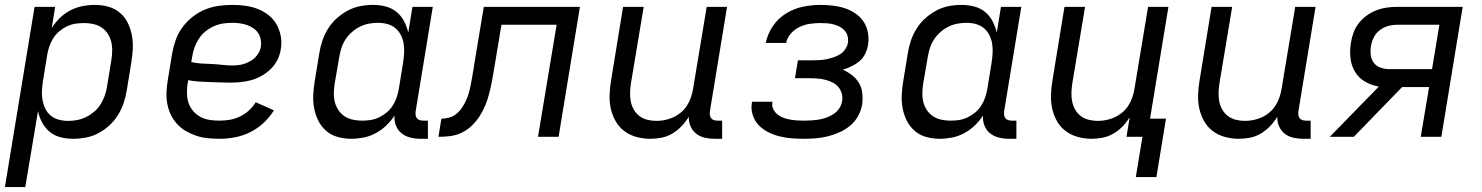

<svg xmlns="http://www.w3.org/2000/svg" viewBox="-22 -558 6042 783"><path d="M-2 205 119 -530H203L189 -444Q203 -466 222.5 -485Q242 -504 265.5 -516Q289 -528 314.5 -533Q340 -538 365 -538Q365 -538 365 -538Q365 -538 365 -538Q394 -538 420.5 -530.5Q447 -523 467.5 -505.5Q488 -488 499.5 -464Q511 -440 516 -413Q521 -386 519.5 -357.5Q518 -329 513 -300L495 -190Q491 -164 482.5 -138.5Q474 -113 459.5 -89.5Q445 -66 424.5 -47Q404 -28 379.5 -15Q355 -2 328.5 3Q302 8 276 8Q249 8 224 1.5Q199 -5 180.5 -20.5Q162 -36 150 -58Q138 -80 133 -105L81 205ZM256 -65Q274 -65 292.5 -68.5Q311 -72 328.5 -80.5Q346 -89 361.5 -102Q377 -115 387.5 -131.5Q398 -148 404.5 -166Q411 -184 414 -202L432 -312Q435 -331 435.5 -350.5Q436 -370 431.5 -388Q427 -406 417 -421Q407 -436 392 -446Q377 -456 358.5 -460Q340 -464 321 -464Q304 -464 286.5 -461.5Q269 -459 252 -451Q235 -443 220.5 -431Q206 -419 196 -403.5Q186 -388 180 -371Q174 -354 171 -337L153 -227Q150 -207 149 -187.5Q148 -168 151.5 -149.5Q155 -131 163 -114.5Q171 -98 185 -86.5Q199 -75 217.5 -70Q236 -65 256 -65Z M873 8Q849 8 824.5 5.5Q800 3 778 -4.5Q756 -12 736 -23.5Q716 -35 700.5 -52Q685 -69 675 -89.5Q665 -110 660.5 -133.5Q656 -157 657 -181Q658 -205 662 -230L680 -340Q685 -368 694.5 -395Q704 -422 721.5 -446Q739 -470 763 -489Q787 -508 814 -519Q841 -530 869 -534Q897 -538 925 -538Q952 -538 978.5 -534.5Q1005 -531 1029 -521.5Q1053 -512 1073 -496.5Q1093 -481 1105.5 -459Q1118 -437 1123 -410.5Q1128 -384 1123 -357Q1120 -335 1109.5 -314Q1099 -293 1082 -276.5Q1065 -260 1044.5 -248.5Q1024 -237 1002 -231Q980 -225 958 -223Q936 -221 914 -221Q893 -221 871.5 -222Q850 -223 829 -223.5Q808 -224 787 -225.5Q766 -227 746 -231L743 -218Q740 -197 740.5 -176.5Q741 -156 747 -138Q753 -120 766 -105Q779 -90 796 -81Q813 -72 833 -69Q853 -66 873 -66Q894 -66 915 -69.5Q936 -73 956 -82.5Q976 -92 992.5 -107Q1009 -122 1021 -141L1095 -108Q1078 -80 1052.5 -56.5Q1027 -33 997.5 -18.5Q968 -4 936 2Q904 8 873 8ZM926 -291Q938 -291 950.5 -292.5Q963 -294 975 -298Q987 -302 998.5 -308.5Q1010 -315 1019 -324Q1028 -333 1034 -344.5Q1040 -356 1042 -368Q1044 -383 1041 -398Q1038 -413 1030 -424.5Q1022 -436 1009.5 -444Q997 -452 983.5 -456.5Q970 -461 955 -463Q940 -465 925 -465Q906 -465 887 -462Q868 -459 850 -451Q832 -443 816 -430Q800 -417 789 -400Q778 -383 771.5 -365Q765 -347 762 -328L758 -305Q778 -300 799 -299Q820 -298 841.5 -297Q863 -296 884 -293.5Q905 -291 926 -291Z M1410 8Q1410 8 1410 8Q1410 8 1410 8Q1382 8 1355 0.5Q1328 -7 1308 -24.5Q1288 -42 1276 -66Q1264 -90 1259 -117Q1254 -144 1255.5 -172.5Q1257 -201 1262 -230L1280 -340Q1284 -366 1292.5 -391.5Q1301 -417 1315.5 -440.5Q1330 -464 1351 -483Q1372 -502 1396.5 -515Q1421 -528 1447 -533Q1473 -538 1499 -538Q1526 -538 1551 -531.5Q1576 -525 1595 -509.5Q1614 -494 1625.5 -472Q1637 -450 1643 -425L1660 -530H1743L1673 -104Q1672 -96 1673 -88.5Q1674 -81 1678.5 -75.5Q1683 -70 1690 -68Q1697 -66 1705 -66H1723V8H1693Q1672 8 1651.5 3Q1631 -2 1615.5 -14.5Q1600 -27 1592.5 -46.5Q1585 -66 1587 -87Q1573 -65 1553 -46Q1533 -27 1509.5 -14.5Q1486 -2 1460.5 3Q1435 8 1410 8ZM1454 -66Q1472 -66 1489 -68.5Q1506 -71 1523 -79Q1540 -87 1554.5 -99Q1569 -111 1579 -126.5Q1589 -142 1595 -159Q1601 -176 1604 -193L1622 -303Q1625 -323 1626 -342.5Q1627 -362 1624 -380.5Q1621 -399 1612.5 -415.5Q1604 -432 1590 -443.5Q1576 -455 1557.5 -460Q1539 -465 1520 -465Q1501 -465 1482.5 -461.5Q1464 -458 1446.5 -449.5Q1429 -441 1414 -428Q1399 -415 1388 -398.5Q1377 -382 1371 -364Q1365 -346 1362 -328L1343 -218Q1340 -199 1339.5 -179.5Q1339 -160 1343.5 -142Q1348 -124 1358 -109Q1368 -94 1383 -84Q1398 -74 1416.5 -70Q1435 -66 1454 -66Z M1766 0 1778 -74Q1794 -74 1810 -78.5Q1826 -83 1839 -93.5Q1852 -104 1861.5 -118Q1871 -132 1878 -147Q1885 -162 1889.5 -177.5Q1894 -193 1897 -208.5Q1900 -224 1903 -240Q1906 -256 1908 -271Q1909 -274 1909.5 -277Q1910 -280 1910 -283L1951 -530H2343L2256 0H2172L2248 -457H2023L1992 -271Q1988 -247 1983.5 -223.5Q1979 -200 1973 -176.5Q1967 -153 1957.5 -129.5Q1948 -106 1934.5 -85Q1921 -64 1902.5 -46Q1884 -28 1861 -17Q1838 -6 1814 -3Q1790 0 1766 0Z M2630 8Q2601 8 2573.5 0.5Q2546 -7 2524 -23.5Q2502 -40 2488.5 -64Q2475 -88 2469 -115Q2463 -142 2464 -171.5Q2465 -201 2470 -230L2519 -530H2603L2551 -218Q2548 -199 2547.5 -180Q2547 -161 2550.5 -143.5Q2554 -126 2563 -110.5Q2572 -95 2586 -84.5Q2600 -74 2618 -69.5Q2636 -65 2655 -65Q2672 -65 2689.5 -68.5Q2707 -72 2723.5 -79.5Q2740 -87 2754.5 -99Q2769 -111 2779 -126.5Q2789 -142 2795 -159Q2801 -176 2804 -193L2860 -530H2943L2873 -104Q2872 -96 2873 -88.5Q2874 -81 2878.5 -75.5Q2883 -70 2890 -68Q2897 -66 2905 -66H2923V8H2893Q2872 8 2852 3.5Q2832 -1 2817 -13Q2802 -25 2794 -43.5Q2786 -62 2787 -82Q2775 -62 2758 -44Q2741 -26 2720 -13.5Q2699 -1 2676 3.5Q2653 8 2630 8Z M3257 8Q3231 8 3206 6Q3181 4 3157 -2Q3133 -8 3111 -19Q3089 -30 3072.5 -47Q3056 -64 3048 -88Q3040 -112 3044 -137Q3044 -138 3044.5 -140Q3045 -142 3045 -143H3128Q3128 -143 3128 -142Q3128 -141 3128 -140Q3125 -126 3131.5 -113Q3138 -100 3148.5 -91.5Q3159 -83 3172 -78Q3185 -73 3199 -70.5Q3213 -68 3227.5 -67Q3242 -66 3257 -66Q3272 -66 3287.5 -67Q3303 -68 3318 -70.5Q3333 -73 3348.5 -78.5Q3364 -84 3377.5 -93Q3391 -102 3400.5 -116Q3410 -130 3412 -145Q3415 -161 3411 -176Q3407 -191 3397.5 -202.5Q3388 -214 3374.5 -221Q3361 -228 3346 -232Q3331 -236 3315 -237.5Q3299 -239 3283 -239H3220L3232 -312H3295Q3309 -312 3323 -313Q3337 -314 3350.5 -317Q3364 -320 3378 -324.5Q3392 -329 3404.5 -337Q3417 -345 3425.5 -358Q3434 -371 3436 -384Q3438 -398 3434.5 -411Q3431 -424 3422.5 -433.5Q3414 -443 3402.5 -449Q3391 -455 3378 -458.5Q3365 -462 3351 -463Q3337 -464 3324 -464Q3303 -464 3281.5 -461Q3260 -458 3239.5 -448.5Q3219 -439 3203.5 -421.5Q3188 -404 3184 -383H3101Q3108 -419 3129.5 -451Q3151 -483 3183.5 -503Q3216 -523 3252 -530.5Q3288 -538 3324 -538Q3349 -538 3374.5 -535Q3400 -532 3423 -524.5Q3446 -517 3466 -503.5Q3486 -490 3499.5 -470Q3513 -450 3517.5 -425Q3522 -400 3518 -375Q3515 -357 3506.5 -339Q3498 -321 3483 -308.5Q3468 -296 3450.5 -287.5Q3433 -279 3415 -274Q3435 -265 3452.5 -251.5Q3470 -238 3481 -219.5Q3492 -201 3494.5 -178Q3497 -155 3494 -132Q3490 -108 3477.5 -85Q3465 -62 3445 -45.5Q3425 -29 3401.5 -18.5Q3378 -8 3353.5 -2Q3329 4 3305 6Q3281 8 3257 8Z M3810 8Q3810 8 3810 8Q3810 8 3810 8Q3782 8 3755 0.5Q3728 -7 3708 -24.5Q3688 -42 3676 -66Q3664 -90 3659 -117Q3654 -144 3655.5 -172.5Q3657 -201 3662 -230L3680 -340Q3684 -366 3692.5 -391.5Q3701 -417 3715.5 -440.5Q3730 -464 3751 -483Q3772 -502 3796.5 -515Q3821 -528 3847 -533Q3873 -538 3899 -538Q3926 -538 3951 -531.5Q3976 -525 3995 -509.5Q4014 -494 4025.5 -472Q4037 -450 4043 -425L4060 -530H4143L4073 -104Q4072 -96 4073 -88.5Q4074 -81 4078.5 -75.5Q4083 -70 4090 -68Q4097 -66 4105 -66H4123V8H4093Q4072 8 4051.5 3Q4031 -2 4015.5 -14.5Q4000 -27 3992.5 -46.5Q3985 -66 3987 -87Q3973 -65 3953 -46Q3933 -27 3909.5 -14.5Q3886 -2 3860.5 3Q3835 8 3810 8ZM3854 -66Q3872 -66 3889 -68.5Q3906 -71 3923 -79Q3940 -87 3954.5 -99Q3969 -111 3979 -126.5Q3989 -142 3995 -159Q4001 -176 4004 -193L4022 -303Q4025 -323 4026 -342.5Q4027 -362 4024 -380.5Q4021 -399 4012.5 -415.5Q4004 -432 3990 -443.5Q3976 -455 3957.5 -460Q3939 -465 3920 -465Q3901 -465 3882.5 -461.5Q3864 -458 3846.5 -449.5Q3829 -441 3814 -428Q3799 -415 3788 -398.5Q3777 -382 3771 -364Q3765 -346 3762 -328L3743 -218Q3740 -199 3739.5 -179.5Q3739 -160 3743.5 -142Q3748 -124 3758 -109Q3768 -94 3783 -84Q3798 -74 3816.5 -70Q3835 -66 3854 -66Z M4694 164H4610L4637 0H4572L4585 -80Q4573 -60 4556 -42.5Q4539 -25 4518.5 -13Q4498 -1 4475 3.5Q4452 8 4430 8Q4401 8 4373.5 0.5Q4346 -7 4324 -23.5Q4302 -40 4288.5 -64Q4275 -88 4269 -115Q4263 -142 4264 -171.5Q4265 -201 4270 -230L4319 -530H4403L4351 -218Q4348 -199 4347.5 -180Q4347 -161 4350.5 -143.5Q4354 -126 4363 -110.5Q4372 -95 4386 -84.5Q4400 -74 4418 -69.5Q4436 -65 4455 -65Q4472 -65 4489.5 -68.5Q4507 -72 4523.5 -79.5Q4540 -87 4554.5 -99Q4569 -111 4579 -126.5Q4589 -142 4595 -159Q4601 -176 4604 -193L4660 -530H4743L4668 -74H4733Z M5030 8Q5001 8 4973.5 0.5Q4946 -7 4924 -23.5Q4902 -40 4888.5 -64Q4875 -88 4869 -115Q4863 -142 4864 -171.5Q4865 -201 4870 -230L4919 -530H5003L4951 -218Q4948 -199 4947.5 -180Q4947 -161 4950.5 -143.5Q4954 -126 4963 -110.5Q4972 -95 4986 -84.5Q5000 -74 5018 -69.5Q5036 -65 5055 -65Q5072 -65 5089.5 -68.5Q5107 -72 5123.5 -79.5Q5140 -87 5154.5 -99Q5169 -111 5179 -126.5Q5189 -142 5195 -159Q5201 -176 5204 -193L5260 -530H5343L5273 -104Q5272 -96 5273 -88.5Q5274 -81 5278.5 -75.5Q5283 -70 5290 -68Q5297 -66 5305 -66H5323V8H5293Q5272 8 5252 3.5Q5232 -1 5217 -13Q5202 -25 5194 -43.5Q5186 -62 5187 -82Q5175 -62 5158 -44Q5141 -26 5120 -13.5Q5099 -1 5076 3.5Q5053 8 5030 8Z M5401 0 5601 -205Q5571 -210 5545 -225Q5519 -240 5504 -265Q5489 -290 5485.5 -320.5Q5482 -351 5487 -382Q5490 -403 5497.5 -424Q5505 -445 5519 -463Q5533 -481 5551.5 -494.5Q5570 -508 5591 -516Q5612 -524 5633.5 -527Q5655 -530 5676 -530H5943L5856 0H5772L5806 -203H5696L5499 0ZM5644 -276H5818L5848 -457H5676Q5657 -457 5639 -452Q5621 -447 5605.5 -435.5Q5590 -424 5581 -406.5Q5572 -389 5569 -371Q5566 -353 5568 -334.5Q5570 -316 5580.5 -302Q5591 -288 5608.5 -282Q5626 -276 5644 -276Z"/></svg>

Font: Iosevka Curly Extended
Style: Italic
Weight: 400
Width: 7
Italic angle: -9°
Monospace: yes
Designer: Belleve Invis
Foundry: Belleve Invis
Version: Version 11.1.0; ttfautohint (v1.8.3)